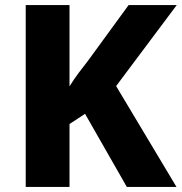

<svg xmlns="http://www.w3.org/2000/svg" viewBox="-20 -734 714 754"><path d="M673 0H478L314 -287L253 -247V0H81V-714H253V-395Q269 -421 288 -446.5Q307 -472 326 -496L485 -714H674L436 -396Z"/></svg>

Font: Noto Sans Lao Looped ExtraBold
Style: Regular
Weight: 800
Designer: Mark Frömberg, Ben Mitchell
Foundry: The Fontpad Ltd
Version: Version 1.002; ttfautohint (v1.8.4.7-5d5b)